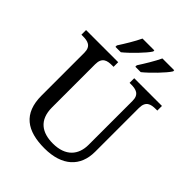

<svg xmlns="http://www.w3.org/2000/svg" viewBox="-256 -1075 1229 1229"><g transform="rotate(45 358.5 -460.5)"><path d="M404 -784V-771H453C498 -807 575 -886 596 -921V-931H489C468 -886 432 -827 404 -784ZM224 -784V-771H273C318 -807 395 -886 416 -921V-931H309C288 -886 252 -827 224 -784ZM362 10C521 10 607 -71 607 -204V-600C607 -663 644 -672 689 -672H702V-714H451V-672H464C508 -672 546 -663 546 -604V-206C546 -115 493 -50 378 -50C281 -50 211 -94 211 -210V-600C211 -663 248 -672 293 -672H306V-714H15V-672H28C72 -672 110 -663 110 -604V-216C110 -53 204 10 362 10Z"/></g></svg>

Font: Noto Fangsong KSS Rotated
Style: Regular
Weight: 400
Designer: LIU Zhao, ZHANG Congyu, Kushim JIANG
Foundry: Guyu Beijing Co. Ltd.
Version: Version 1.000;November 16, 2022;FontCreator 11.5.0.2427 64-b